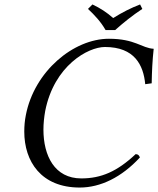

<svg xmlns="http://www.w3.org/2000/svg" viewBox="-20 -832 710 862"><path d="M338 10C431 10 526 -36 608 -125C605 -134 600 -140 589 -140C506 -62 434 -31 345 -31C225 -31 175 -133 175 -250C175 -277 178 -306 183 -334C223 -537 375 -621 451 -621C584 -621 624 -540 632 -454L661 -458C662 -510 664 -559 670 -613C616 -616 587 -658 469 -658C310 -658 134 -512 96 -315C91 -290 89 -266 89 -241C89 -108 164 10 338 10ZM454 -697H497C535 -731 575 -763 619 -792L609 -812C567 -796 530 -777 488 -751C460 -776 431 -795 395 -812L375 -792C405 -764 433 -734 454 -697Z"/></svg>

Font: Libertinus Serif
Style: Italic
Weight: 400
Italic angle: -12°
Designer: Philipp H. Poll, Khaled Hosny
Foundry: Caleb Maclennan
Version: Version 7.050;RELEASE